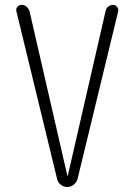

<svg xmlns="http://www.w3.org/2000/svg" viewBox="-20 -750 540 770"><path d="M209 -32.2 45.9 -704.1Q43 -713.9 49.3 -722.2Q55.7 -730.5 67.4 -730.5Q78.1 -730.5 86.9 -722.7Q95.7 -714.8 98.6 -704.1L250 -45.9Q250 -44.9 251 -44.9Q252 -44.9 252 -45.9L403.3 -705.1Q405.3 -715.8 413.6 -723.1Q421.9 -730.5 433.6 -730.5Q442.4 -730.5 449.2 -722.7Q456.1 -714.8 454.1 -705.1L291 -32.2Q287.1 -18.6 275.4 -9.3Q263.7 0 249.5 0Q235.4 0 223.6 -9.3Q211.9 -18.6 209 -32.2Z"/></svg>

Font: Rounded Mgen+ 1m light
Style: Regular
Weight: 200
Designer: [Source Han Sans]
Ryoko NISHIZUKA  (kana & ideographs); Paul D. Hunt (Latin, Greek & Cyrillic); Wenlong ZHANG  (bopomofo
Version: Version 1.059.20150602